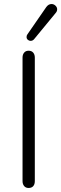

<svg xmlns="http://www.w3.org/2000/svg" viewBox="-20 -928 304 954"><path d="M92 -28V-642Q92 -657 100 -666.5Q108 -676 122 -676Q137 -676 145 -666.5Q153 -657 153 -642V-28Q153 -12 145 -3Q137 6 122 6Q108 6 100 -3.5Q92 -13 92 -28ZM132 -725Q124 -725 118 -730.5Q112 -736 112 -744Q112 -752 116 -757L210 -893Q221 -908 236 -908Q247 -908 255.5 -900Q264 -892 264 -882Q264 -872 257 -864L150 -734Q143 -725 132 -725Z"/></svg>

Font: SN Pro Light
Style: Regular
Weight: 300
Designer: Tobias Whetton
Foundry: Supernotes
Version: Version 1.002